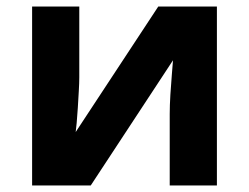

<svg xmlns="http://www.w3.org/2000/svg" viewBox="-20 -566 760 586"><path d="M222 -546V-330Q222 -313 220.5 -288Q219 -263 217.5 -237Q216 -211 214 -190.5Q212 -170 211 -163L463 -546H642V0H498V-218Q498 -244 500 -277Q502 -310 504.5 -338.5Q507 -367 508 -382L257 0H78V-546Z"/></svg>

Font: Noto Sans
Style: Bold
Weight: 700
Designer: Monotype Design Team
Foundry: Monotype Imaging Inc.
Version: Version 2.000;GOOG;noto-source:20170915:90ef993387c0; ttfaut